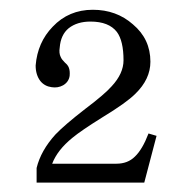

<svg xmlns="http://www.w3.org/2000/svg" viewBox="-20 -694 399 397"><path d="M55.7 -316.4H278.3L303.7 -413.1L287.1 -418Q274.4 -384.8 258.8 -370.1Q244.1 -355.5 220.7 -355.5H87.9Q98.6 -383.8 129.9 -409.2Q147.5 -423.8 191.4 -451.2Q241.2 -481.4 259.8 -500Q291 -530.3 291 -566.4Q291 -613.3 254.9 -643.6Q220.7 -673.8 171.9 -673.8Q122.1 -673.8 88.9 -638.7Q57.6 -606.4 53.7 -558.6Q53.7 -539.1 63.5 -526.4Q72.3 -515.6 86.9 -513.7Q99.6 -511.7 110.4 -517.6Q122.1 -524.4 124 -537.1Q125 -547.9 122.1 -554.7Q120.1 -559.6 114.3 -564.5Q107.4 -571.3 105.5 -576.2Q101.6 -584 103.5 -595.7Q105.5 -622.1 122.1 -635.7Q139.6 -649.4 167 -649.4Q205.1 -649.4 221.7 -627.9Q235.4 -609.4 235.4 -569.3Q235.4 -542 210.9 -515.6Q196.3 -499 156.2 -468.8Q113.3 -435.5 94.7 -416Q64.5 -382.8 55.7 -346.7Z"/></svg>

Font: Batang
Style: Regular
Weight: 400
Version: Version 2.21